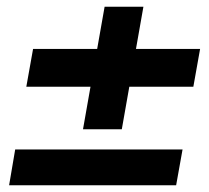

<svg xmlns="http://www.w3.org/2000/svg" viewBox="-20 -599 619 569"><path d="M7 -50 25 -156H521L502 -50ZM226 -216 290 -579H405L341 -216ZM58 -342 78 -454H573L553 -342Z"/></svg>

Font: DM Sans 36pt
Style: Bold Italic
Weight: 700
Italic angle: -10°
Designer: Colophon Foundry, Jonny Pinhorn
Foundry: Colophon Foundry
Version: Version 4.004;gftools[0.9.30]